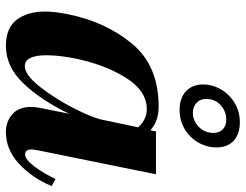

<svg xmlns="http://www.w3.org/2000/svg" viewBox="-111 -711 832 650"><g transform="rotate(90 305.0 -386.0)"><path d="M266 -657Q266 -672 268 -680Q278 -725 313 -753.5Q348 -782 394 -782Q434 -782 456.5 -761Q479 -740 479 -704Q479 -688 477 -680Q467 -634 432.5 -606Q398 -578 352 -578Q312 -578 289 -599.5Q266 -621 266 -657ZM430 -693Q430 -713 417.5 -724.5Q405 -736 385 -736Q357 -736 336 -717Q315 -698 315 -668Q315 -648 328 -635.5Q341 -623 362 -623Q389 -623 409.5 -643Q430 -663 430 -693ZM19 -123Q19 -154 28 -199Q53 -326 127.5 -416.5Q202 -507 341 -507Q391 -507 421 -479L425 -498H570L490 -104Q486 -84 486 -77Q486 -55 503 -55Q520 -55 544 -87Q568 -119 586 -158L610 -145Q582 -78 534 -34Q486 10 427 10Q392 10 367 -11.5Q342 -33 342 -75Q342 -88 345 -104L365 -204Q320 -110 263 -50Q206 10 136 10Q74 10 46.5 -27Q19 -64 19 -123ZM386 -319 411 -438Q384 -467 350 -467Q287 -467 242.5 -395Q198 -323 178 -224Q175 -211 171 -182.5Q167 -154 167 -128Q167 -54 204 -54Q233 -54 272.5 -103.5Q312 -153 345.5 -218Q379 -283 386 -319Z"/></g></svg>

Font: Trirong
Style: Bold Italic
Weight: 700
Italic angle: -12°
Designer: Katatrad Team
Foundry: CadsonDemak
Version: Version 1.001